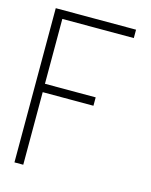

<svg xmlns="http://www.w3.org/2000/svg" viewBox="-105 -753 645 821"><g transform="rotate(15 217.0 -342.5)"><path d="M39.1 -1V-683.6H394.5V-646.5H78.1V-359.4H302.7V-322.3H78.1V-1Z"/></g></svg>

Font: Post No Bills Colombo
Style: Light
Weight: 400
Designer: Kosala Senevirathne, Siva Puranthara, Lasantha Premarathna, Tharique Azeez
Foundry: Mooniak
Version: Version 1.220 ; ttfautohint (v1.5)